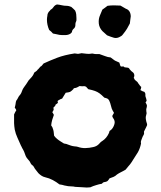

<svg xmlns="http://www.w3.org/2000/svg" viewBox="-20 -816 721 859"><path d="M322 -735Q322 -731 322 -726.5Q322 -722 320 -719Q318 -715 317.5 -710Q317 -705 317 -700Q315 -691 309 -687Q302 -680 302 -673Q301 -671 299.5 -669.5Q298 -668 296 -666Q286 -659 271 -659Q265 -659 258.5 -659Q252 -659 246 -660Q239 -661 232 -663Q225 -665 217 -666Q213 -671 209 -674.5Q205 -678 200 -682Q190 -705 190 -728Q190 -736 192 -746Q192 -755 199 -764Q201 -766 203 -768Q205 -770 206 -772Q214 -776 219.5 -784.5Q225 -793 235 -796Q246 -795 256.5 -792.5Q267 -790 278 -790Q283 -790 289 -788.5Q295 -787 299 -785Q304 -781 308 -777Q312 -773 316 -769Q320 -761 321 -752Q322 -743 322 -735ZM565 -743Q564 -737 563 -728Q562 -719 561 -711Q553 -695 548.5 -688Q544 -681 540.5 -676Q537 -671 529 -661Q525 -655 514 -650Q502 -644 490 -647Q476 -651 459 -658Q454 -663 448.5 -667.5Q443 -672 438 -677Q424 -692 422 -711Q421 -722 422.5 -731Q424 -740 428 -749Q430 -755 433 -761Q436 -767 438 -773Q445 -778 450.5 -782Q456 -786 461 -790Q475 -792 489.5 -792Q504 -792 519 -791Q525 -788 531 -784Q537 -780 543 -777Q564 -770 565 -743ZM638 -256Q636 -252 634 -247Q632 -242 629 -237Q628 -234 626 -231Q624 -228 624 -225Q626 -218 622 -211.5Q618 -205 616 -199Q614 -193 611.5 -187Q609 -181 611 -174Q609 -164 605.5 -154Q602 -144 597 -135Q592 -127 586.5 -118.5Q581 -110 576 -102Q573 -97 569.5 -91.5Q566 -86 562 -81Q558 -76 553 -70.5Q548 -65 542 -57Q537 -54 530.5 -50.5Q524 -47 516 -43Q513 -41 509 -39Q505 -37 503 -35Q496 -28 487.5 -24.5Q479 -21 470 -18Q469 -16 466.5 -12.5Q464 -9 461 -6Q455 -2 448 -1.5Q441 -1 436 6Q423 8 411 12Q397 16 384 22Q376 23 368 23Q360 23 352 22Q343 21 334.5 21Q326 21 316 20Q309 18 301 18Q293 18 285 17Q281 16 277.5 15.5Q274 15 269 14Q264 12 258 11Q252 10 246 9Q232 -2 216 -10.5Q200 -19 182 -23Q173 -25 165.5 -30Q158 -35 152 -41Q146 -49 140.5 -55.5Q135 -62 131 -70Q129 -74 124.5 -77Q120 -80 118 -84Q114 -94 106.5 -101.5Q99 -109 95 -118Q92 -128 88 -137Q84 -146 79 -154Q78 -157 76.5 -159.5Q75 -162 74 -164Q66 -183 58 -200Q50 -217 46 -236Q45 -244 44 -251Q43 -258 43 -265V-304Q45 -309 47.5 -313.5Q50 -318 53 -323Q52 -326 50 -329Q48 -332 46 -334Q48 -341 49 -347Q50 -353 51 -360Q51 -360 53 -366Q58 -372 61 -379Q64 -386 70 -392Q72 -394 73 -396.5Q74 -399 75 -400Q80 -416 89 -428Q98 -440 106 -453Q108 -457 111 -459.5Q114 -462 116 -465Q129 -478 133 -491Q138 -495 142 -497.5Q146 -500 148 -504Q152 -507 154.5 -510.5Q157 -514 161 -518Q166 -520 168.5 -524Q171 -528 175 -532Q203 -545 235.5 -557.5Q268 -570 314 -577Q318 -576 321.5 -576Q325 -576 329 -575Q334 -576 337.5 -576.5Q341 -577 345 -578Q356 -577 367 -575.5Q378 -574 389 -576Q391 -577 392.5 -576.5Q394 -576 396 -576Q404 -574 411 -574H425Q438 -570 450 -565Q462 -560 475 -559Q480 -555 485 -551.5Q490 -548 494 -545Q499 -543 504 -540.5Q509 -538 514 -536Q515 -532 516.5 -527.5Q518 -523 519 -520Q523 -517 528 -518.5Q533 -520 537 -515Q541 -514 545 -514Q549 -514 553 -513Q556 -512 558 -509.5Q560 -507 561 -505Q564 -501 567.5 -498Q571 -495 575 -492Q581 -487 581 -477Q580 -475 580 -472.5Q580 -470 578 -468Q580 -466 581 -463.5Q582 -461 583 -459Q587 -455 591.5 -452Q596 -449 598 -444Q602 -439 605 -434.5Q608 -430 612 -427Q611 -418 608 -413Q620 -406 626 -405Q631 -399 630.5 -394Q630 -389 631 -384Q633 -380 634 -375Q635 -370 636 -366Q635 -362 631 -358Q633 -354 634.5 -351.5Q636 -349 637 -346Q638 -342 636 -334Q633 -326 635 -315Q637 -310 635 -305Q631 -294 632.5 -283Q634 -272 638 -261ZM490 -311Q487 -316 484.5 -320.5Q482 -325 480 -330Q478 -336 476.5 -342.5Q475 -349 473 -355Q471 -360 469 -365Q467 -370 462 -374Q459 -376 455 -377Q451 -378 447 -379Q434 -392 425 -398.5Q416 -405 405 -409Q394 -413 375 -417L365 -428Q359 -431 355.5 -430.5Q352 -430 348 -430Q345 -430 342 -430.5Q339 -431 336 -431Q331 -428 325 -425Q319 -422 313 -422Q311 -420 309 -420Q309 -419 308.5 -418Q308 -417 308 -417Q298 -407 293.5 -405Q289 -403 274 -401Q270 -394 266 -388Q262 -382 258 -375Q254 -374 250 -372Q246 -370 243 -368Q235 -365 239 -358Q240 -355 232.5 -350.5Q225 -346 228 -343Q219 -336 219 -333.5Q219 -331 220 -327.5Q221 -324 214 -314Q216 -312 217.5 -308.5Q219 -305 221 -302Q217 -292 213.5 -279.5Q210 -267 209 -255Q215 -248 218 -236Q220 -230 220.5 -223Q221 -216 222 -209Q224 -206 227.5 -202Q231 -198 235 -195Q242 -189 250 -184Q258 -179 266 -174Q270 -173 274 -172.5Q278 -172 282 -170Q290 -167 297.5 -164.5Q305 -162 315 -161Q319 -161 321.5 -160.5Q324 -160 328 -159Q345 -153 362.5 -153.5Q380 -154 397 -158Q412 -161 422 -171Q426 -175 429 -178.5Q432 -182 436 -184Q447 -191 454.5 -200Q462 -209 467 -220Q468 -222 468.5 -224Q469 -226 470 -230Q473 -232 475.5 -234Q478 -236 480 -238Q488 -247 492 -261Q496 -275 486 -288Q485 -290 483.5 -292.5Q482 -295 483 -299Q487 -305 490 -311Z"/></svg>

Font: Darumadrop One
Style: Regular
Weight: 400
Version: Version 1.000